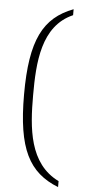

<svg xmlns="http://www.w3.org/2000/svg" viewBox="-59 -780 410 929"><g transform="rotate(5 146.0 -315.0)"><path d="M260 117V88C113 16 101 -156 101 -315C101 -474 111 -653 260 -718V-747C116 -692 57 -581 57 -315C57 -51 116 60 260 117Z"/></g></svg>

Font: Noto Serif Lao ExtraLight
Style: Regular
Weight: 200
Designer: Monotype Design Team
Foundry: Monotype Imaging Inc.
Version: Version 2.003